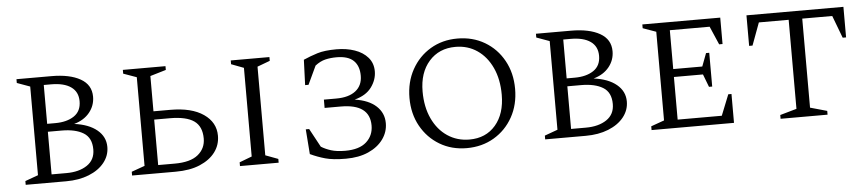

<svg xmlns="http://www.w3.org/2000/svg" viewBox="-38 -787 4571 1014"><g transform="rotate(-5 2247.0 -280.5)"><path d="M65 0V-20L134 -45V-515L65 -540V-560H250Q347 -560 403.5 -528Q460 -496 460 -433Q460 -386 430.5 -349.5Q401 -313 348 -298Q425 -288 468.5 -252Q512 -216 512 -162Q512 -116 482.5 -79Q453 -42 400.5 -21Q348 0 280 0ZM245 -517H206V-311H249Q310 -311 348.5 -336.5Q387 -362 387 -415Q387 -465 350 -491Q313 -517 245 -517ZM279 -269H206V-43H285Q352 -43 394.5 -71.5Q437 -100 437 -155Q437 -217 394.5 -243Q352 -269 279 -269Z M860 0H629V-20L699 -45V-515L629 -540V-560H855V-540L771 -515V-328H860Q973 -328 1036 -284.5Q1099 -241 1099 -170Q1099 -121 1070.5 -83Q1042 -45 989 -22.5Q936 0 860 0ZM854 -284H771V-43H859Q942 -43 982.5 -76Q1023 -109 1023 -162Q1023 -226 982 -255Q941 -284 854 -284ZM1201 0V-20L1267 -45V-515L1201 -540V-560H1406V-540L1339 -515V-45L1406 -20V0Z M1762 -570Q1815 -570 1858.5 -555Q1902 -540 1928 -510Q1954 -480 1954 -437Q1954 -392 1925 -352.5Q1896 -313 1835 -297Q1909 -286 1948.5 -249.5Q1988 -213 1988 -159Q1988 -112 1960 -73.5Q1932 -35 1881.5 -12.5Q1831 10 1762 10Q1694 10 1653 -1.5Q1612 -13 1574 -31L1564 -163H1582L1635 -65Q1657 -51 1687 -41.5Q1717 -32 1762 -32Q1837 -32 1874.5 -66Q1912 -100 1912 -153Q1912 -267 1759 -267H1673V-311H1739Q1805 -311 1841.5 -339.5Q1878 -368 1878 -420Q1878 -472 1849 -500Q1820 -528 1759 -528Q1727 -528 1699.5 -521.5Q1672 -515 1645 -494L1599 -396H1581L1586 -530Q1622 -546 1660.5 -558Q1699 -570 1762 -570Z M2403 10Q2323 10 2260 -27.5Q2197 -65 2160.5 -130.5Q2124 -196 2124 -280Q2124 -364 2160.5 -430Q2197 -496 2260 -533.5Q2323 -571 2403 -571Q2484 -571 2547.5 -533.5Q2611 -496 2647.5 -430Q2684 -364 2684 -280Q2684 -196 2647.5 -130.5Q2611 -65 2547.5 -27.5Q2484 10 2403 10ZM2421 -34Q2508 -34 2559.5 -94Q2611 -154 2611 -255Q2611 -337 2582.5 -398.5Q2554 -460 2504 -494Q2454 -528 2389 -528Q2302 -528 2249 -468Q2196 -408 2196 -308Q2196 -226 2225 -164Q2254 -102 2305 -68Q2356 -34 2421 -34Z M2819 0V-20L2888 -45V-515L2819 -540V-560H3004Q3101 -560 3157.5 -528Q3214 -496 3214 -433Q3214 -386 3184.5 -349.5Q3155 -313 3102 -298Q3179 -288 3222.5 -252Q3266 -216 3266 -162Q3266 -116 3236.5 -79Q3207 -42 3154.5 -21Q3102 0 3034 0ZM2999 -517H2960V-311H3003Q3064 -311 3102.5 -336.5Q3141 -362 3141 -415Q3141 -465 3104 -491Q3067 -517 2999 -517ZM3033 -269H2960V-43H3039Q3106 -43 3148.5 -71.5Q3191 -100 3191 -155Q3191 -217 3148.5 -243Q3106 -269 3033 -269Z M3383 0V-20L3453 -45V-515L3383 -540V-560H3796V-420H3778L3736 -517H3525V-311H3679L3705 -380H3722V-201H3705L3679 -269H3525V-43H3759L3803 -153H3820V0Z M4067 0V-20L4155 -45V-517H3997L3953 -398H3935V-560H4449V-398H4431L4386 -517H4227V-45L4316 -20V0Z"/></g></svg>

Font: Spectral SC Light
Style: Regular
Weight: 300
Designer: Jean-Baptiste Levee
Foundry: Production Type
Version: Version 2.001